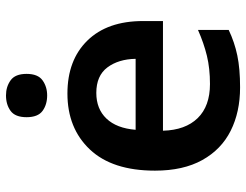

<svg xmlns="http://www.w3.org/2000/svg" viewBox="-108 -684 802 625"><g transform="rotate(-90 292.5 -371.0)"><path d="M301 -552Q410 -552 473.5 -487Q537 -422 537 -306V-241H180Q182 -168 221 -128Q260 -88 332 -88Q383 -88 424 -98Q465 -108 508 -127V-27Q468 -8 425 1Q382 10 321 10Q241 10 180 -20.5Q119 -51 84.5 -113Q50 -175 50 -267Q50 -406 119 -479Q188 -552 301 -552ZM303 -458Q251 -458 219.5 -425Q188 -392 183 -330H414Q413 -386 386 -422Q359 -458 303 -458ZM295 -752Q323 -752 344 -737Q365 -722 365 -685Q365 -648 344 -633Q323 -618 295 -618Q265 -618 244.5 -633Q224 -648 224 -685Q224 -722 244.5 -737Q265 -752 295 -752Z"/></g></svg>

Font: Noto Sans Cherokee SemiBold
Style: Regular
Weight: 600
Designer: Monotype Design Team
Foundry: Monotype Imaging Inc.
Version: Version 2.001; ttfautohint (v1.8.4.7-5d5b)